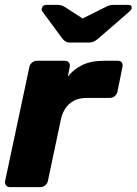

<svg xmlns="http://www.w3.org/2000/svg" viewBox="-20 -770 562 790"><path d="M22 0Q11 0 5 -7.5Q-1 -15 1 -25L101 -495Q103 -505 112 -512.5Q121 -520 132 -520H247Q258 -520 263.5 -512.5Q269 -505 267 -495L259 -455Q283 -485 319 -502.5Q355 -520 409 -520H465Q476 -520 481 -513Q486 -506 484 -495L463 -392Q461 -382 452 -374.5Q443 -367 432 -367H336Q294 -367 267.5 -344.5Q241 -322 231 -281L177 -25Q175 -15 166 -7.5Q157 0 146 0ZM267 -595Q258 -595 251 -598.5Q244 -602 236 -612L155 -722Q150 -728 152 -735Q153 -742 158 -746Q163 -750 170 -750H213Q222 -750 229.5 -748.5Q237 -747 244 -743L320 -694L418 -743Q426 -747 434 -748.5Q442 -750 450 -750H509Q523 -750 522 -736Q520 -729 513 -723L385 -612Q373 -602 364.5 -598.5Q356 -595 346 -595Z"/></svg>

Font: Rubik
Style: Bold Italic
Weight: 700
Italic angle: -12°
Designer: Hubert and Fischer
Foundry: Hubert and Fischer
Version: Version 2.300;gftools[0.9.30]